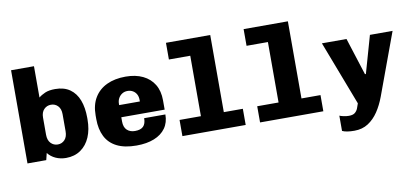

<svg xmlns="http://www.w3.org/2000/svg" viewBox="-79 -998 3158 1461"><g transform="rotate(-10 1500.0 -267.0)"><path d="M359 10Q316 10 279.5 -6.5Q243 -23 220 -53L207 0H62V-720H239V-478Q259 -495 289 -508Q319 -521 367 -521Q436 -521 481 -489Q526 -457 548 -399.5Q570 -342 570 -263V-251Q570 -173 545 -114.5Q520 -56 472.5 -23Q425 10 359 10ZM315 -102Q347 -102 368.5 -125Q390 -148 390 -191V-323Q390 -364 368.5 -386.5Q347 -409 315 -409Q283 -409 261 -386.5Q239 -364 239 -323V-191Q239 -148 261 -125Q283 -102 315 -102Z M904 10Q812 10 752.5 -20Q693 -50 664.5 -106.5Q636 -163 636 -241V-270Q636 -351 670 -407Q704 -463 765.5 -492Q827 -521 911 -521Q988 -521 1044 -494Q1100 -467 1130.5 -416.5Q1161 -366 1161 -294V-222H826V-190Q826 -145 849.5 -123Q873 -101 911 -101Q955 -101 975.5 -121.5Q996 -142 996 -185H1160Q1160 -123 1129 -79.5Q1098 -36 1040.5 -13Q983 10 904 10ZM826 -316H986V-328Q986 -353 976 -371.5Q966 -390 948 -400.5Q930 -411 907 -411Q883 -411 865 -399.5Q847 -388 836.5 -369Q826 -350 826 -326Z M1424 0V-592H1259V-721H1601V0ZM1259 0V-125H1748V0Z M2024 0V-592H1859V-721H2201V0ZM1859 0V-125H2348V0Z M2556 187Q2526 187 2502.5 183.5Q2479 180 2462 172V54Q2473 59 2493.5 63.5Q2514 68 2534 68Q2565 68 2580.5 55.5Q2596 43 2603.5 24Q2611 5 2617 -14L2427 -511H2617L2709 -223H2716L2798 -511H2973L2797 -33Q2774 29 2741 78.5Q2708 128 2662.5 157.5Q2617 187 2556 187Z"/></g></svg>

Font: Chivo Mono ExtraBold
Style: Regular
Weight: 800
Monospace: yes
Designer: Hector Gatti
Foundry: Omnibus-Type
Version: Version 1.008